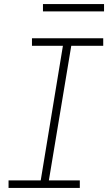

<svg xmlns="http://www.w3.org/2000/svg" viewBox="-20 -923 540 943"><path d="M22 0V-37H180L289 -698H137V-735H487V-698H330L220 -37H372V0ZM491 -867H191V-903H491Z"/></svg>

Font: Iosevka SS04 Extralight
Style: Italic
Weight: 200
Italic angle: -9°
Monospace: yes
Designer: Belleve Invis
Foundry: Belleve Invis
Version: Version 19.0.0; ttfautohint (v1.8.4)